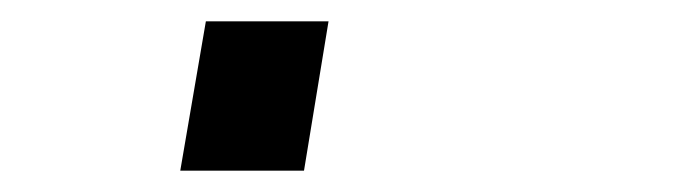

<svg xmlns="http://www.w3.org/2000/svg" viewBox="-20 60 640 180"><path d="M149 220 173 80H288L265 220Z"/></svg>

Font: Iosevka Curly Slab HvExObl
Style: Regular
Weight: 900
Width: 7
Italic angle: -9°
Monospace: yes
Designer: Belleve Invis
Foundry: Belleve Invis
Version: Version 11.1.0; ttfautohint (v1.8.3)